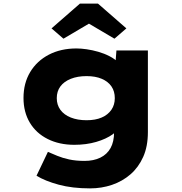

<svg xmlns="http://www.w3.org/2000/svg" viewBox="-20 -812 1007 1062"><path d="M478 230Q380 230 304.5 209.5Q229 189 182 160L245 28Q268 38 297 50Q326 62 363 70Q400 78 448 78Q498 78 535 60Q572 42 591.5 7Q611 -28 611 -81V-133L650 -128Q641 -96 604 -69.5Q567 -43 512 -27Q457 -11 391 -11Q308 -11 244 -43Q180 -75 145 -133.5Q110 -192 110 -270Q110 -352 147 -413.5Q184 -475 250 -509.5Q316 -544 403 -544Q428 -544 459.5 -539.5Q491 -535 524 -525.5Q557 -516 586 -501Q615 -486 633.5 -467Q652 -448 653 -423L615 -414L624 -533H798V-81Q798 -2 772 56Q746 114 701.5 152.5Q657 191 599.5 210.5Q542 230 478 230ZM459 -147Q508 -147 542.5 -162Q577 -177 596 -204.5Q615 -232 615 -269Q615 -307 596.5 -334Q578 -361 543 -376Q508 -391 459 -391Q409 -391 371.5 -376Q334 -361 314 -334Q294 -307 294 -269Q294 -232 314 -204.5Q334 -177 371.5 -162Q409 -147 459 -147ZM331 -598 265 -655 422 -792H522L679 -655L613 -598L457 -690H487Z"/></svg>

Font: Lexend Tera ExtraBold
Style: Regular
Weight: 800
Designer: Bonnie Shaver-Troup, Thomas Jockin
Foundry: Lexend
Version: Version 1.007